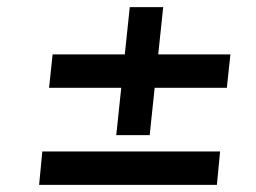

<svg xmlns="http://www.w3.org/2000/svg" viewBox="-20 -520 720 540"><path d="M128 -367H331L345 -500H439L425 -367H628L618 -273H415L401 -140H307L321 -273H118ZM599 -94 590 0H90L99 -94Z"/></svg>

Font: Quantico
Style: Italic
Weight: 400
Italic angle: -12°
Designer: Matt Desmond
Foundry: MADtype
Version: Version 2.002